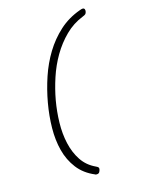

<svg xmlns="http://www.w3.org/2000/svg" viewBox="-142 -930 885 1161"><g transform="rotate(-15 300.0 -350.0)"><path d="M339 121Q338 125 336.5 129.5Q335 134 332.5 137.5Q330 141 326 143Q322 145 317 145H311Q308 145 306 143Q239 115 199.5 63.5Q160 12 143 -53.5Q126 -119 127 -195Q128 -271 142 -350Q156 -429 181.5 -505Q207 -581 247 -646.5Q287 -712 342.5 -762.5Q398 -813 473 -840Q481 -843 485 -844Q489 -845 492 -845Q497 -845 500 -843Q503 -841 504.5 -837.5Q506 -834 506 -829.5Q506 -825 505 -821Q503 -812 498 -807.5Q493 -803 480 -798Q417 -773 368.5 -725Q320 -677 284.5 -616.5Q249 -556 226.5 -487.5Q204 -419 192 -352Q180 -284 178.5 -214.5Q177 -145 191 -83.5Q205 -22 236.5 25.5Q268 73 322 98Q333 103 337 107.5Q341 112 339 121Z"/></g></svg>

Font: Maple Mono NL Thin
Style: Italic
Weight: 250
Italic angle: -10°
Monospace: yes
Designer: subframe7536
Version: Version 7.000